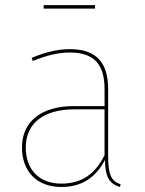

<svg xmlns="http://www.w3.org/2000/svg" viewBox="-20 -720 564 749"><path d="M350.6 -686.4V-700H150.3V-686.4ZM401.9 -110V-372C401.9 -471.4 360.1 -528.3 252.7 -528.3C204.1 -528.3 157.1 -516.4 103.4 -494.3L107.9 -482C160.7 -503.7 206.7 -515.1 252.7 -515.1C353.6 -515.1 387.9 -462.1 387.9 -370.7V-306.1H267.3C144.3 -306.1 65.7 -248.1 65.7 -144.6C65.7 -53.8 121.3 9.4 219.1 9.4C299.7 9.4 353.3 -27.5 389.6 -96.2C390.1 -30.9 405.8 -3.7 447.4 9.4L451 -0.7C413.6 -13.3 401.9 -39.1 401.9 -110ZM219.1 -3.7C131.3 -3.7 80.6 -60 80.6 -144.6C80.6 -241 152.6 -293.4 269.8 -293.4H387.8V-114.5C352.8 -44.3 302.3 -3.7 219.1 -3.7Z"/></svg>

Font: Fira Sans Hair
Style: Regular
Weight: 100
Designer: bBox Type GmbH & Carrois Corporate GbR & Edenspiekermann AG
Foundry: bBox Type GmbH & Carrois Corporate GbR & Edenspiekermann AG
Version: Version 4.300;PS 004.300;hotconv 1.0.88;makeotf.lib2.5.64775